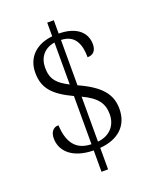

<svg xmlns="http://www.w3.org/2000/svg" viewBox="-154 -848 820 1015"><g transform="rotate(-20 256.5 -340.5)"><path d="M238 -41V79H275V-42C376 -50 441 -105 441 -202C441 -284 395 -340 275 -394V-649C357 -647 376 -582 376 -515C408 -515 426 -534 426 -571C426 -631 382 -684 275 -685V-760H238V-683C148 -674 88 -620 88 -532C88 -445 132 -397 238 -347V-76C143 -78 113 -143 108 -230C77 -230 61 -206 61 -173C61 -104 115 -43 238 -41ZM238 -648V-412C176 -444 146 -472 146 -540C146 -596 178 -639 238 -648ZM275 -77V-330C354 -293 383 -254 383 -193C383 -130 344 -84 275 -77Z"/></g></svg>

Font: Noto Serif Thai SemiCondensed Light
Style: Regular
Weight: 300
Width: 4
Designer: Monotype Design Team
Foundry: Monotype Imaging Inc.
Version: Version 2.002